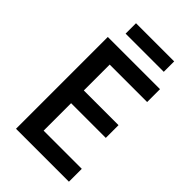

<svg xmlns="http://www.w3.org/2000/svg" viewBox="-236 -860 939 939"><g transform="rotate(45 234.0 -390.0)"><path d="M384 -780V-708H120V-780ZM436 0H70V-635H431V-546H172V-367H412V-279H172V-89H436Z"/></g></svg>

Font: Gemunu Libre SemiBold
Style: Regular
Weight: 600
Designer: Puspanada Ekanayake, Sola Matas, Pathum Egodawatta, Kosala Senevirathne
Foundry: mooniak
Version: Version 1.100